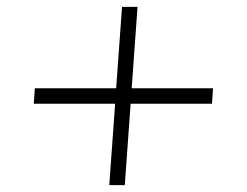

<svg xmlns="http://www.w3.org/2000/svg" viewBox="-20 -544 717 557"><path d="M297 -7 314 -243H78L81 -288H317L334 -524H379L362 -288H598L595 -243H359L342 -7Z"/></svg>

Font: Ancizar Sans Thin
Style: Italic
Weight: 100
Italic angle: -4°
Designer: Cesar Puertas, Viviana Monsalve, Julian Moncada, Julian Prieto, Jose Castro, Mariel Hernandez, Felipe Aragon, Sara Alarc
Version: Version 8.100